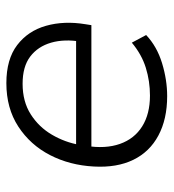

<svg xmlns="http://www.w3.org/2000/svg" viewBox="9 -546 545 603"><g transform="rotate(-90 281.5 -244.5)"><path d="M281 8Q209 8 157.5 -19.5Q106 -47 81 -98.5Q56 -150 60 -222Q64 -298 96 -360Q128 -422 185.5 -459.5Q243 -497 322 -497Q397 -497 441.5 -463Q486 -429 502 -372.5Q518 -316 507 -249L504 -230H105L113 -278H474L452 -262Q461 -315 449 -356.5Q437 -398 405.5 -422Q374 -446 320 -446Q264 -446 224 -420.5Q184 -395 160 -354Q136 -313 128 -267L125 -247Q115 -186 131 -140.5Q147 -95 186 -70.5Q225 -46 283 -46Q328 -46 370 -59Q412 -72 449 -103L473 -58Q437 -24 384.5 -8Q332 8 281 8Z"/></g></svg>

Font: Nunito Sans 10pt Light
Style: Italic
Weight: 300
Italic angle: -9°
Designer: Vernon Adams
Foundry: Vernon Adams
Version: Version 3.101;gftools[0.9.27]